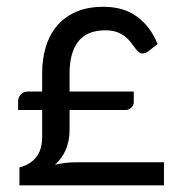

<svg xmlns="http://www.w3.org/2000/svg" viewBox="-20 -554 547 574"><path d="M34.2 -250.5Q34.2 -262.7 42 -271.5Q49.8 -280.3 64 -280.3H106V-335.4Q106 -375.5 116.2 -411.4Q126.5 -447.3 148.4 -474.4Q170.4 -501.5 205.3 -517.6Q240.2 -533.7 289.6 -533.7Q350.1 -533.7 390.1 -503.9Q430.2 -474.1 451.2 -422.4L426.3 -402.8Q421.9 -399.4 416.7 -396.7Q411.6 -394 405.3 -394Q398.9 -394 393.6 -399.2Q388.2 -404.3 382.6 -412.1Q377 -419.9 370.1 -428.7Q363.3 -437.5 353.3 -445.3Q343.3 -453.1 329.1 -458.3Q314.9 -463.4 295.4 -463.4Q239.7 -463.4 213.9 -429.7Q188 -396 188 -335.9V-280.3H379.9V-248Q379.9 -239.3 372.8 -232.2Q365.7 -225.1 355 -225.1H188V-166.5Q188 -101.1 144.5 -61.5Q159.2 -64.9 174.1 -66.9Q189 -68.8 204.6 -68.8H470.2V0H38.1V-53.7Q67.9 -60.5 86.9 -82.5Q106 -104.5 106 -144.5V-225.1H34.2Z"/></svg>

Font: Carlito
Style: Regular
Weight: 400
Designer: Lukasz Dziedzic
Foundry: tyPoland Lukasz Dziedzic
Version: Version 1.103; Beta1; all basic design good, some composites